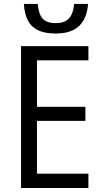

<svg xmlns="http://www.w3.org/2000/svg" viewBox="-20 -946 518 966"><path d="M424.8 0H85.9V-713.9H424.8V-642.6H166V-408.7H409.7V-337.9H166V-72.3H424.8ZM423.3 -926.3Q419.4 -877 400.6 -844Q381.8 -811 347.2 -794.2Q312.5 -777.3 260.3 -777.3Q206.5 -777.3 172.1 -793.5Q137.7 -809.6 120.4 -842.5Q103 -875.5 100.1 -926.3H169.9Q174.8 -872.6 195.6 -851.1Q216.3 -829.6 260.7 -829.6Q303.2 -829.6 325.7 -852.1Q348.1 -874.5 353 -926.3Z"/></svg>

Font: Open Sans SemiCondensed
Style: Regular
Weight: 400
Width: 4
Designer: Monotype Design Team
Foundry: Monotype Imaging Inc.
Version: Version 3.000